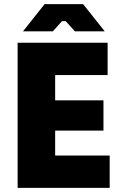

<svg xmlns="http://www.w3.org/2000/svg" viewBox="-20 -906 599 926"><path d="M91 -755H235L279 -804H297L341 -755H485L381 -886H195ZM65 0H509V-156H246V-276H479V-422H246V-544H499V-700H65Z"/></svg>

Font: Fixel Text ExtraBold
Style: Regular
Weight: 800
Width: 4
Designer: AlfaBravo + MacPaw
Foundry: Kyrylo Tkachov, Marchela Mozhyna, Serhii Makarenko, Maria Weinstein, Zakhar Kryvoshyya
Version: Version 1.211